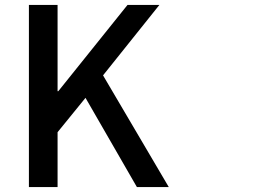

<svg xmlns="http://www.w3.org/2000/svg" viewBox="-20 -735 1040 777"><path d="M97 -715V22H213V-200L326 -339L534 22H663L397 -430L625 -715H496L216 -366H213V-715Z"/></svg>

Font: コーポレート・ロゴ ver3 Medium
Style: Regular
Weight: 500
Designer: [KANA_main] LOGOTYPE.JP [Source Han Sans] Ryoko NISHIZUKA 西塚涼子 (kana, bopomofo & ideographs); Paul D. Hunt (Latin, Greek
Version: Version 12.001;FEAKit 1.0